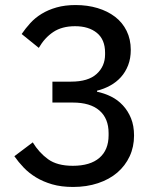

<svg xmlns="http://www.w3.org/2000/svg" viewBox="-20 -730 640 762"><path d="M262 -406Q330 -406 363.5 -436.5Q397 -467 397 -514V-521Q397 -573 364.5 -599.5Q332 -626 278 -626Q226 -626 191.5 -603Q157 -580 134 -540L66 -595Q81 -617 100 -638Q119 -659 145 -675Q171 -691 204.5 -700.5Q238 -710 280 -710Q327 -710 367 -698Q407 -686 436.5 -663.5Q466 -641 482.5 -607.5Q499 -574 499 -532Q499 -498 488.5 -471Q478 -444 460 -424Q442 -404 417.5 -390.5Q393 -377 365 -370V-366Q394 -360 420.5 -347Q447 -334 467.5 -312Q488 -290 500 -260.5Q512 -231 512 -192Q512 -147 494.5 -109.5Q477 -72 445.5 -45Q414 -18 369 -3Q324 12 270 12Q223 12 187 1.5Q151 -9 123 -26Q95 -43 74 -65Q53 -87 37 -110L110 -165Q135 -124 171 -98Q207 -72 269 -72Q338 -72 374.5 -103.5Q411 -135 411 -193V-202Q411 -260 374.5 -291.5Q338 -323 269 -323H188V-406Z"/></svg>

Font: IBM Plex Sans Hebrew Text
Style: Regular
Weight: 450
Designer: Mike Abbink, Paul van der Laan, Pieter van Rosmalen, Yanek Iontef
Foundry: Bold Monday
Version: Version 1.2